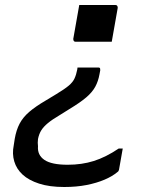

<svg xmlns="http://www.w3.org/2000/svg" viewBox="-20 -561 640 768"><path d="M297 -541Q330 -541 369.5 -541Q409 -541 441 -541Q445 -541 447 -539.5Q449 -538 450 -535.5Q451 -533 451 -530L427 -394Q394 -394 354.5 -394Q315 -394 282 -394Q279 -394 277 -395.5Q275 -397 274 -399.5Q273 -402 273 -405ZM237 187Q178 187 136.5 173.5Q95 160 70.5 137.5Q46 115 37 84.5Q28 54 35 20L39 -6Q45 -41 58.5 -66.5Q72 -92 97 -113.5Q122 -135 163 -159L206 -185Q239 -205 255 -218.5Q271 -232 278 -247Q285 -262 289 -283L290 -291H372Q376 -291 378 -290Q380 -289 380.5 -286.5Q381 -284 381 -280L378 -264Q373 -236 361 -214Q349 -192 325 -171.5Q301 -151 258 -125L218 -100Q189 -83 171.5 -68.5Q154 -54 145 -39.5Q136 -25 132 -5Q131 3 131 10Q131 17 132 24Q129 59 157.5 78.5Q186 98 251 98Q307 98 355 83Q403 68 455 33H471Q467 54 463.5 75.5Q460 97 456 118Q455 121 454 123Q453 125 450 127Q430 144 398.5 157.5Q367 171 326.5 179Q286 187 237 187Z"/></svg>

Font: Rec Mono Linear
Style: Italic
Weight: 400
Italic angle: -10°
Monospace: yes
Version: Version 1.085; ttfautohint (v1.8.4.7-5d5b)